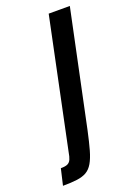

<svg xmlns="http://www.w3.org/2000/svg" viewBox="-235 -563 562 811"><g transform="rotate(-20 45.5 -158.0)"><path d="M-98 194 -81 121Q-60 121 -50 116Q-40 111 -35 99.5Q-30 88 -27 69L94 -510H189L80 8Q69 59 59.5 92.5Q50 126 38 146.5Q26 167 9 177Q-8 187 -34 190.5Q-60 194 -98 194Z"/></g></svg>

Font: Saira UltraCondensed
Style: Bold Italic
Weight: 700
Width: 1
Italic angle: -12°
Designer: Hector Gatti with collaboration of the Omnibus-Type team
Foundry: Omnibus-Type
Version: Version 1.101